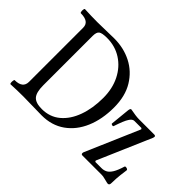

<svg xmlns="http://www.w3.org/2000/svg" viewBox="-128 -934 1214 1214"><g transform="rotate(45 479.0 -326.5)"><path d="M44 3Q40 3 39 -6Q38 -15 39.5 -24.5Q41 -34 44 -34Q116 -34 116 -91V-575Q116 -629 41 -629Q37 -629 35.5 -638.5Q34 -648 35.5 -657Q37 -666 41 -666Q98 -663 156 -663Q193 -663 229.5 -664.5Q266 -666 303 -666Q388 -666 457.5 -630.5Q527 -595 569 -526Q611 -457 611 -356Q611 -251 576.5 -170Q542 -89 477 -43Q412 3 322 3Q281 3 239.5 1.5Q198 0 156 0Q100 0 44 3ZM294 -26Q366 -26 416.5 -68.5Q467 -111 493.5 -184.5Q520 -258 520 -351Q520 -434 487.5 -498.5Q455 -563 398 -599.5Q341 -636 269 -636Q224 -636 209.5 -625Q195 -614 195 -580V-139Q195 -76 217 -51Q239 -26 294 -26ZM923 13Q922 13 912 11Q902 9 892 6Q877 2 869.5 1Q862 0 855 0H684Q673 0 673 -11Q673 -17 676 -23L830 -380L825 -387H762Q744 -387 730 -363Q716 -343 692 -271Q690 -266 681 -268.5Q672 -271 673 -276L686 -406Q688 -425 697 -425Q723 -420 742 -417.5Q761 -415 774 -415H911Q923 -415 923 -406Q923 -402 921 -396L766 -37L770 -29H826Q846 -29 862.5 -37.5Q879 -46 893.5 -69.5Q908 -93 922 -139Q924 -145 936.5 -142Q949 -139 948 -131Q940 -75 938.5 -47.5Q937 -20 937 -6Q937 13 923 13Z"/></g></svg>

Font: Junicode Two Beta Condensed
Style: Regular
Weight: 400
Width: 3
Designer: Peter S. Baker
Foundry: Briery Creek Software
Version: Version 1.053; ttfautohint (v1.8.4)